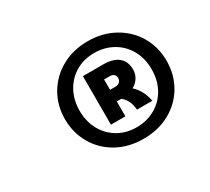

<svg xmlns="http://www.w3.org/2000/svg" viewBox="-97 -902 844 771"><g transform="rotate(-30 325.0 -516.0)"><path d="M288 -630H383Q428 -630 452 -610Q476 -590 476 -553Q476 -532 465.5 -515Q455 -498 436 -488Q471 -456 480 -405H409Q409 -407 406.5 -422Q404 -437 396 -451Q388 -465 376 -474H355V-405H288ZM374 -742Q442 -742 496 -712Q550 -682 580 -630.5Q610 -579 610 -516Q610 -452 580 -400.5Q550 -349 496.5 -319.5Q443 -290 374 -290Q306 -290 252.5 -319.5Q199 -349 169 -401Q139 -453 139 -516Q139 -579 169 -630.5Q199 -682 252.5 -712Q306 -742 374 -742ZM373 -344Q421 -344 459.5 -366Q498 -388 519.5 -427Q541 -466 541 -516Q541 -566 519.5 -605Q498 -644 459.5 -666Q421 -688 373 -688Q325 -688 287.5 -666Q250 -644 228.5 -605Q207 -566 207 -516Q207 -466 228.5 -427Q250 -388 287.5 -366Q325 -344 373 -344ZM380 -528Q392 -528 399.5 -535Q407 -542 407 -553Q407 -564 400 -570Q393 -576 381 -576H355V-528Z"/></g></svg>

Font: Azeret Mono
Style: Bold Italic
Weight: 700
Italic angle: -12°
Designer: Martin Vácha
Foundry: Displaay
Version: Version 1.000; Glyphs 3.0.3, build 3074